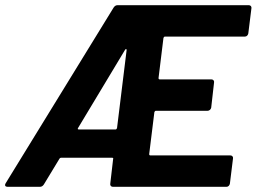

<svg xmlns="http://www.w3.org/2000/svg" viewBox="-37 -720 990 740"><path d="M907 -579H599Q595 -579 593 -574L574 -419Q574 -414 579 -414H778Q783 -414 786 -410.5Q789 -407 788 -402L777 -305Q776 -300 772 -296.5Q768 -293 763 -293H564Q560 -293 558 -288L538 -126Q538 -121 543 -121H851Q856 -121 859 -117.5Q862 -114 861 -109L849 -12Q848 -7 844.5 -3.5Q841 0 836 0H398Q393 0 390 -3.5Q387 -7 388 -12L399 -107Q401 -112 395 -112H198Q194 -112 192 -108L132 -9Q126 0 117 0H-8Q-14 0 -16.5 -3.5Q-19 -7 -15 -14L401 -691Q407 -700 416 -700H922Q927 -700 930 -696.5Q933 -693 932 -688L920 -591Q919 -586 915.5 -582.5Q912 -579 907 -579ZM267 -221H408Q412 -221 414 -226L451 -527Q451 -531 449 -531Q447 -531 445 -528L264 -227Q262 -224 263 -222.5Q264 -221 267 -221Z"/></svg>

Font: Barlow
Style: Bold Italic
Weight: 700
Italic angle: -7°
Designer: Jeremy Tribby
Foundry: Tribby Type
Version: Version 1.422